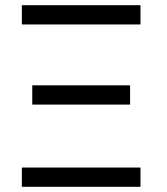

<svg xmlns="http://www.w3.org/2000/svg" viewBox="-20 -718 640 738"><path d="M64 -698H520V-624H64ZM104 -390H480V-316H104ZM64 -74H520V0H64Z"/></svg>

Font: iA Writer Quattro V
Style: Regular
Weight: 400
Designer: Mike Abbink, Paul van der Laan, Pieter van Rosmalen, Oliver Reichenstein
Foundry: Information Architects Inc.
Version: Version 2.000